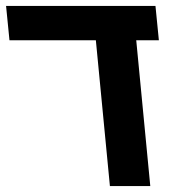

<svg xmlns="http://www.w3.org/2000/svg" viewBox="-32 -629 652 649"><path d="M292 -493H0L-11.5 -609H493.5L505 -493H428.5L476 0H339.5Z"/></svg>

Font: JuliaMono
Style: Bold Italic
Weight: 700
Italic angle: -9°
Monospace: yes
Designer: cormullion
Foundry: corm
Version: Version 0.057; ttfautohint (v1.8.4)